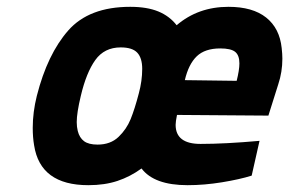

<svg xmlns="http://www.w3.org/2000/svg" viewBox="-20 -531 848 563"><path d="M80 -105Q76 -128 76 -156Q76 -202 88 -250Q119 -372 180 -441.5Q241 -511 362 -511Q411 -511 444 -497.5Q477 -484 498 -457Q561 -511 650 -511Q721 -511 760.5 -479.5Q800 -448 806 -390Q808 -372 808 -359Q808 -320 796 -284L767 -192L499 -194Q495 -174 495 -165Q495 -109 568 -109Q640 -109 741 -118L718 -16Q683 -5 631 3.5Q579 12 530 12Q432 12 395 -37Q362 -13 324.5 -0.5Q287 12 239 12Q98 12 80 -105ZM387 -257Q397 -294 397 -329Q397 -361 382.5 -376.5Q368 -392 334 -392Q286 -392 259.5 -355Q233 -318 217 -250Q205 -200 205 -173Q205 -159 208 -147Q213 -127 226.5 -117Q240 -107 266 -107Q304 -107 327.5 -129.5Q351 -152 363 -181.5Q375 -211 387 -257ZM682 -345Q682 -369 669.5 -379Q657 -389 626 -389Q581 -389 557 -366Q533 -343 522 -296L674 -294Q682 -326 682 -345Z"/></svg>

Font: Cairo
Style: Bold Italic
Weight: 700
Italic angle: -13°
Designer: Mohamed Gaber, Accademia di Belle Arti di Urbino and others
Foundry: Kief Type Foundry, Accademia di Belle Arti di Urbino and others
Version: Version 3.011